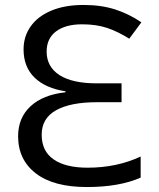

<svg xmlns="http://www.w3.org/2000/svg" viewBox="-20 -744 640 774"><path d="M53 -195Q53 -269 103 -315.5Q153 -362 244 -372V-376Q164 -388 119.5 -431Q75 -474 75 -545Q75 -597 103.5 -637.5Q132 -678 186.5 -701Q241 -724 317 -724Q388 -724 444 -706Q500 -688 550 -654L501 -588Q455 -617 411.5 -631.5Q368 -646 311 -646Q244 -646 206 -617.5Q168 -589 168 -536Q168 -475 219.5 -441.5Q271 -408 370 -408H470V-332H371Q264 -332 206 -299.5Q148 -267 148 -201Q148 -135 196 -101.5Q244 -68 333 -68Q451 -68 547 -113V-28Q461 10 330 10Q196 10 124.5 -45Q53 -100 53 -195Z"/></svg>

Font: Noto Sans Mono UI
Style: Regular
Weight: 400
Monospace: yes
Designer: Monotype Design team
Foundry: Monotype Imaging Inc.
Version: Version 1.000